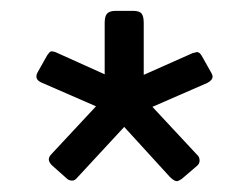

<svg xmlns="http://www.w3.org/2000/svg" viewBox="-20 -726 459 354"><path d="M306 -392Q301 -392 293 -400L209 -492L122 -398Q118 -393 113 -393Q107 -393 103 -397L76 -421Q70 -427 70 -432Q70 -437 75 -442L157 -530L56 -574Q43 -580 49 -592L67 -624Q71 -630 73.5 -631Q76 -632 82 -630L173 -589V-684Q173 -696 177.5 -701Q182 -706 194 -706H225Q237 -706 241 -701Q245 -696 245 -684V-588L335 -628L343 -630Q348 -630 352 -623L370 -591Q372 -587 372 -585Q372 -578 362 -573L261 -529L343 -441Q348 -437 348 -430Q348 -424 343 -420L315 -396Q309 -392 306 -392Z"/></svg>

Font: Mitr Light
Style: Regular
Weight: 300
Designer: Thanarat Vachiruckul
Foundry: Cadson Demak
Version: Version 1.002